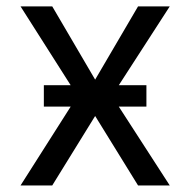

<svg xmlns="http://www.w3.org/2000/svg" viewBox="-20 -565 580 585"><path d="M269.9 -322.4 400.6 -545.5H497.2L342 -305.4H426.1V-240.1H342L497.2 0H400.6L269.9 -211.6L139.2 0H42.6L195.3 -240.1H113.6V-305.4H195.3L42.6 -545.5H139.2Z"/></svg>

Font: Interop
Style: Regular
Weight: 400
Designer: Rasmus Andersson, Google, Jang Haemin
Foundry: jhaemin
Version: Version 1.008